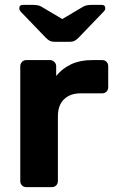

<svg xmlns="http://www.w3.org/2000/svg" viewBox="-20 -766 475 786"><path d="M87 0Q77 0 70 -7Q63 -14 63 -25V-495Q63 -505 70 -512.5Q77 -520 87 -520H185Q195 -520 202.5 -512.5Q210 -505 210 -495V-455Q235 -486 271.5 -503Q308 -520 356 -520H399Q409 -520 416 -513Q423 -506 423 -495V-409Q423 -398 416 -391Q409 -384 399 -384H311Q267 -384 242 -359.5Q217 -335 217 -290V-25Q217 -14 210 -7Q203 0 192 0ZM202 -595Q192 -595 184.5 -598.5Q177 -602 167 -612L67 -716Q59 -724 59 -732Q59 -746 74 -746H116Q124 -746 133 -744.5Q142 -743 149 -739L235 -688L321 -739Q328 -743 337 -744.5Q346 -746 354 -746H396Q411 -746 411 -732Q411 -724 402 -716L302 -612Q292 -602 284.5 -598.5Q277 -595 268 -595Z"/></svg>

Font: Rubik SemiBold
Style: Regular
Weight: 600
Designer: Hubert and Fischer
Foundry: Hubert and Fischer
Version: Version 2.300;gftools[0.9.30]